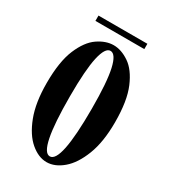

<svg xmlns="http://www.w3.org/2000/svg" viewBox="-156 -678 677 767"><g transform="rotate(30 183.0 -294.5)"><path d="M182 11Q144.5 11 108.2 -19.8Q72 -50.5 48.5 -111.8Q25 -173 25 -263.5Q25 -362.5 49.5 -420.5Q74 -478.5 110.2 -503.2Q146.5 -528 182 -528Q217.5 -528 254 -503.2Q290.5 -478.5 315.2 -420.5Q340 -362.5 340 -263.5Q340 -173 316.2 -111.8Q292.5 -50.5 256.2 -19.8Q220 11 182 11ZM182 -15.5Q232.5 -15.5 232.5 -263.5Q232.5 -386.5 219.5 -444.2Q206.5 -502 182 -502Q158 -502 145 -444.2Q132 -386.5 132 -263.5Q132 -15.5 182 -15.5ZM69.5 -575.5V-600H295V-575.5Z"/></g></svg>

Font: Imbue 50pt SemiBold
Style: Regular
Weight: 600
Designer: Tyler Finck
Foundry: Etcetera Type Company
Version: Version 1.102; ttfautohint (v1.8.3)